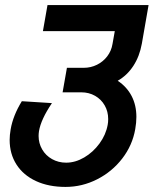

<svg xmlns="http://www.w3.org/2000/svg" viewBox="-20 -570 640 756"><path d="M18 -19Q18 -38 22 -61Q31.5 -115.5 66 -171.5L184.5 -164Q141 -99.5 133.5 -53.5Q132 -44 132 -34.5Q132 -6 146 18.2Q160 42.5 185 56.5Q210 70.5 240.5 70.5Q276.5 70.5 311.5 50Q346.5 29.5 371.8 -5Q397 -39.5 404 -78.5Q406 -88.5 406 -101Q406 -131 392.2 -155Q378.5 -179 354.2 -192.8Q330 -206.5 300 -206.5H226.5L243.5 -303H310Q337.5 -303 361.8 -315Q386 -327 402.2 -348.2Q418.5 -369.5 423 -397L432 -447.5H149L167 -550H565L538.5 -398Q529.5 -348 505 -310.5Q480.5 -273 443.5 -252Q479.5 -228 498.2 -192Q517 -156 517 -109.5Q517 -87 512.5 -61.5Q501.5 2 461.5 54Q421.5 106 362.5 136Q303.5 166 238 166Q171.5 166 121.8 143Q72 120 45 78Q18 36 18 -19Z"/></svg>

Font: JuliaMono SemiBoldItalic
Style: Regular
Weight: 600
Italic angle: -9°
Monospace: yes
Designer: cormullion
Foundry: corm
Version: Version 0.049; ttfautohint (v1.8.4)